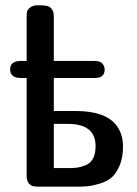

<svg xmlns="http://www.w3.org/2000/svg" viewBox="-20 -701 515 721"><path d="M18.1 -440.9Q18.1 -471.7 58.1 -472.2H80.1V-634.8Q80.1 -648.9 81.5 -657Q83 -665 93.5 -673.1Q104 -681.2 123 -681.2H124Q146 -681.2 156 -679Q166 -676.8 174.1 -667.5Q182.1 -658.2 182.1 -637.2V-472.2H335Q356 -472.2 364.5 -462.2Q373 -452.1 373 -439.9Q373 -407.7 335.9 -408.2H182.1V-284.2H263.2Q374 -284.2 416 -231.9Q441.9 -198.7 441.9 -150.9Q441.9 -108.9 429 -78.9Q416 -48.8 398.4 -33.9Q380.9 -19 353 -11Q325.2 -2.9 307.6 -1.5Q290 0 264.2 0H126Q111.8 0 103.5 -2Q95.2 -3.9 87.6 -13.4Q80.1 -22.9 80.1 -42V-408.2H59.1Q18.1 -407.7 18.1 -440.9ZM182.1 -69.8H238.8Q257.8 -69.8 270 -71.5Q282.2 -73.2 300.5 -80.1Q318.8 -86.9 328.9 -105Q338.9 -123 338.9 -151.9Q338.9 -235.8 234.9 -235.8H182.1Z"/></svg>

Font: CMU Sans Serif Demi Condensed
Style: DemiCondensed
Weight: 600
Width: 3
Version: Version 0.7.0